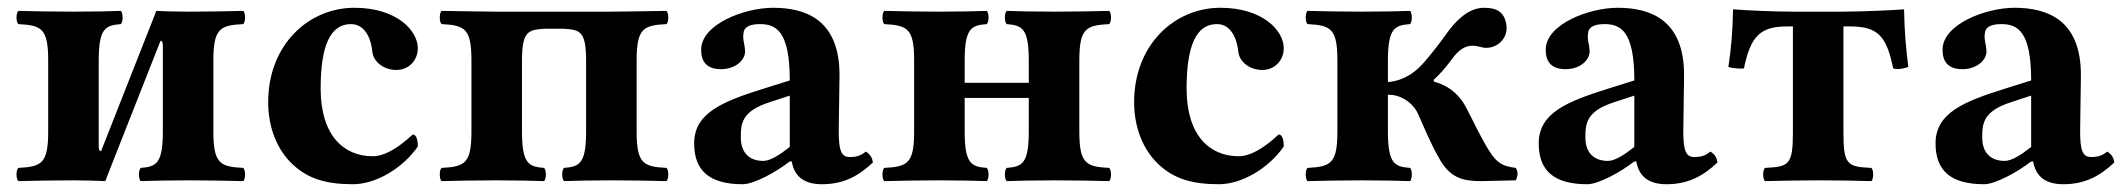

<svg xmlns="http://www.w3.org/2000/svg" viewBox="-20 -464 5462 494"><path d="M240 -75C237 -75 234 -77 234 -87V-307C234 -390 250 -399 291 -402C297 -408 297 -430 291 -436C268 -435 217 -434 169 -434C114 -434 69 -435 27 -436C21 -430 21 -408 27 -402C88 -399 104 -390 104 -307V-127C104 -44 88 -35 27 -32C21 -26 21 -4 27 2C70 1 114 0 169 0C201 0 229 1 251 2C254 -6 256 -11 259 -19L393 -359C396 -359 399 -357 399 -347V-127C399 -44 383 -35 342 -32C336 -26 336 -4 342 2C365 1 416 0 464 0C519 0 564 1 606 2C612 -4 612 -26 606 -32C545 -35 529 -44 529 -127V-307C529 -390 545 -399 606 -402C612 -408 612 -430 606 -436C563 -435 519 -434 464 -434C432 -434 404 -435 382 -436C379 -428 377 -423 374 -415Z M1055 -87C1055 -99 1053 -118 1042 -118C1002 -81 968 -62 939 -62C864 -62 805 -116 805 -236C805 -347 830 -402 883 -402C920 -402 935 -363 938 -331C941 -304 968 -284 1000 -284C1032 -284 1055 -309 1055 -340C1055 -385 1001 -444 892 -444C774 -444 670 -349 670 -201C670 -136 693 -79 732 -42C771 -5 817 10 888 10C948 10 1017 -32 1055 -87Z M1431 -390C1472 -387 1488 -385 1488 -307V-127C1488 -44 1472 -35 1431 -32C1425 -26 1425 -4 1431 2C1454 1 1505 0 1553 0C1608 0 1653 1 1695 2C1701 -4 1701 -26 1695 -32C1634 -35 1618 -44 1618 -127V-307C1618 -390 1634 -399 1695 -402C1701 -408 1701 -430 1695 -436C1652 -435 1553 -434 1553 -434H1258C1258 -434 1159 -435 1116 -436C1110 -430 1110 -408 1116 -402C1177 -399 1193 -390 1193 -307V-127C1193 -44 1177 -35 1116 -32C1110 -26 1110 -4 1116 2C1158 1 1203 0 1258 0C1306 0 1357 1 1380 2C1386 -4 1386 -26 1380 -32C1339 -35 1323 -44 1323 -127V-307C1323 -384 1339 -387 1380 -390Z M2017 -49C2024 -8 2051 10 2095 10C2150 10 2189 -11 2226 -46C2224 -58 2220 -66 2208 -74C2195 -64 2185 -60 2166 -60C2144 -60 2138 -78 2138 -127L2140 -271C2140 -415 2051 -444 1969 -444C1896 -444 1784 -402 1784 -336C1784 -308 1796 -286 1835 -286C1871 -286 1897 -308 1897 -332C1897 -337 1896 -343 1895 -349C1893 -359 1891 -369 1893 -379C1894 -390 1902 -402 1935 -402C1977 -402 2012 -384 2012 -257L1945 -236C1840 -203 1766 -174 1766 -95C1766 -26 1804 10 1891 10C1920 10 1978 -22 2011 -48ZM2012 -218V-86C1987 -66 1962 -50 1944 -50C1901 -50 1886 -79 1886 -110C1886 -147 1889 -178 1960 -201Z M2627 -307V-251H2462V-307C2462 -390 2478 -399 2519 -402C2525 -408 2525 -430 2519 -436C2497 -435 2445 -434 2397 -434C2342 -434 2298 -435 2255 -436C2249 -430 2249 -408 2255 -402C2316 -399 2332 -390 2332 -307V-127C2332 -44 2316 -35 2255 -32C2249 -26 2249 -4 2255 2C2297 1 2342 0 2397 0C2445 0 2496 1 2519 2C2525 -4 2525 -26 2519 -32C2478 -35 2462 -44 2462 -127V-212H2627V-127C2627 -44 2611 -35 2570 -32C2564 -26 2564 -4 2570 2C2593 1 2644 0 2692 0C2747 0 2792 1 2834 2C2840 -4 2840 -26 2834 -32C2773 -35 2757 -44 2757 -127V-307C2757 -390 2773 -399 2834 -402C2840 -408 2840 -430 2834 -436C2791 -435 2747 -434 2692 -434C2644 -434 2592 -435 2570 -436C2564 -430 2564 -408 2570 -402C2611 -399 2627 -390 2627 -307Z M3283 -87C3283 -99 3281 -118 3270 -118C3230 -81 3196 -62 3167 -62C3092 -62 3033 -116 3033 -236C3033 -347 3058 -402 3111 -402C3148 -402 3163 -363 3166 -331C3169 -304 3196 -284 3228 -284C3260 -284 3283 -309 3283 -340C3283 -385 3229 -444 3120 -444C3002 -444 2898 -349 2898 -201C2898 -136 2921 -79 2960 -42C2999 -5 3045 10 3116 10C3176 10 3245 -32 3283 -87Z M3551 -220C3575 -222 3612 -206 3628 -172C3640 -146 3660 -96 3682 -58C3711 -5 3745 2 3791 2L3880 0C3885 -10 3887 -21 3880 -32C3841 -37 3827 -46 3798 -99C3768 -153 3755 -187 3740 -207C3718 -236 3692 -248 3669 -254V-259C3685 -273 3700 -291 3712 -307C3738 -344 3759 -352 3790 -343C3822 -333 3861 -359 3856 -399C3851 -433 3832 -444 3798 -444C3756 -444 3722 -406 3703 -379C3684 -352 3649 -307 3631 -290C3605 -265 3574 -254 3551 -253V-307C3551 -390 3567 -399 3608 -402C3614 -408 3614 -430 3608 -436C3586 -435 3534 -434 3486 -434C3431 -434 3387 -435 3344 -436C3338 -430 3338 -408 3344 -402C3405 -399 3421 -390 3421 -307V-127C3421 -44 3405 -35 3344 -32C3338 -26 3338 -4 3344 2C3386 1 3431 0 3486 0C3534 0 3585 1 3608 2C3614 -4 3614 -26 3608 -32C3567 -35 3551 -44 3551 -127Z M4190 -49C4197 -8 4224 10 4268 10C4323 10 4362 -11 4399 -46C4397 -58 4393 -66 4381 -74C4368 -64 4358 -60 4339 -60C4317 -60 4311 -78 4311 -127L4313 -271C4313 -415 4224 -444 4142 -444C4069 -444 3957 -402 3957 -336C3957 -308 3969 -286 4008 -286C4044 -286 4070 -308 4070 -332C4070 -337 4069 -343 4068 -349C4066 -359 4064 -369 4066 -379C4067 -390 4075 -402 4108 -402C4150 -402 4185 -384 4185 -257L4118 -236C4013 -203 3939 -174 3939 -95C3939 -26 3977 10 4064 10C4093 10 4151 -22 4184 -48ZM4185 -218V-86C4160 -66 4135 -50 4117 -50C4074 -50 4059 -79 4059 -110C4059 -147 4062 -178 4133 -201Z M4593 -122C4593 -39 4582 -35 4521 -32C4515 -26 4515 -4 4521 2C4563 1 4608 0 4663 0C4715 0 4757 1 4795 2C4801 -4 4801 -26 4795 -32C4734 -35 4723 -39 4723 -122V-396H4740C4814 -396 4834 -369 4851 -288C4864 -283 4890 -291 4890 -292C4884 -338 4880 -382 4879 -440C4856 -438 4771 -434 4721 -434H4595C4545 -434 4479 -437 4439 -440C4438 -382 4434 -338 4427 -292C4425 -291 4451 -286 4467 -288C4484 -369 4507 -396 4578 -396H4593Z M5211 -49C5218 -8 5245 10 5289 10C5344 10 5383 -11 5420 -46C5418 -58 5414 -66 5402 -74C5389 -64 5379 -60 5360 -60C5338 -60 5332 -78 5332 -127L5334 -271C5334 -415 5245 -444 5163 -444C5090 -444 4978 -402 4978 -336C4978 -308 4990 -286 5029 -286C5065 -286 5091 -308 5091 -332C5091 -337 5090 -343 5089 -349C5087 -359 5085 -369 5087 -379C5088 -390 5096 -402 5129 -402C5171 -402 5206 -384 5206 -257L5139 -236C5034 -203 4960 -174 4960 -95C4960 -26 4998 10 5085 10C5114 10 5172 -22 5205 -48ZM5206 -218V-86C5181 -66 5156 -50 5138 -50C5095 -50 5080 -79 5080 -110C5080 -147 5083 -178 5154 -201Z"/></svg>

Font: Libertinus Serif
Style: Bold
Weight: 700
Designer: Philipp H. Poll, Khaled Hosny
Foundry: Caleb Maclennan
Version: Version 7.050;RELEASE